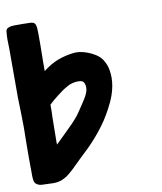

<svg xmlns="http://www.w3.org/2000/svg" viewBox="-84 -790 726 858"><g transform="rotate(-10 279.0 -361.5)"><path d="M282.2 -556.6Q288.1 -556.6 293.9 -556.6Q300.8 -556.6 306.6 -555.7Q325.2 -552.7 342.8 -545.9Q360.4 -539.1 376 -529.3Q397.5 -515.6 408.2 -496.1Q419.9 -476.6 423.8 -453.1Q426.8 -435.5 426.8 -418.9Q426.8 -398.4 422.9 -378.9Q416 -342.8 399.4 -308.6Q375 -256.8 342.8 -212.9Q309.6 -168 269.5 -127.9Q248 -107.4 226.6 -86.9Q205.1 -65.4 183.6 -44.9Q175.8 -38.1 168 -31.2Q160.2 -24.4 152.3 -18.6Q138.7 -9.8 123 -3.9Q107.4 1 90.8 1Q77.1 1 62.5 0Q48.8 0 35.2 -1Q23.4 -2 13.7 -8.8Q4.9 -14.6 2.9 -26.4Q1 -38.1 1 -49.8Q1 -61.5 1 -73.2Q0 -136.7 1 -201.2Q2.9 -265.6 1 -329.1Q-2 -404.3 -1 -478.5Q-1 -553.7 -1 -627.9Q-1 -648.4 -2 -665Q-2 -666 -2 -668Q-2 -683.6 0 -701.2Q0 -709 4.9 -713.9Q8.8 -718.8 17.6 -720.7Q22.5 -722.7 28.3 -722.7Q33.2 -723.6 39.1 -723.6Q57.6 -723.6 75.2 -723.6Q92.8 -723.6 112.3 -722.7Q126 -721.7 130.9 -715.8Q135.7 -710.9 137.7 -696.3Q137.7 -694.3 138.7 -668.9Q138.7 -644.5 138.7 -613.3Q138.7 -574.2 137.7 -539.1Q137.7 -502.9 137.7 -499Q137.7 -499 137.7 -499Q170.9 -525.4 206.1 -539.1Q242.2 -552.7 282.2 -556.6ZM242.2 -275.4Q252.9 -289.1 276.4 -325.2Q300.8 -361.3 304.7 -377Q310.5 -396.5 304.7 -412.1Q299.8 -427.7 280.3 -427.7Q265.6 -428.7 251 -424.8Q235.4 -420.9 223.6 -413.1Q202.1 -401.4 176.8 -380.9Q150.4 -360.4 136.7 -346.7Q136.7 -334 136.7 -317.4Q136.7 -301.8 135.7 -289.1Q135.7 -260.7 134.8 -214.8Q133.8 -168.9 134.8 -166Q134.8 -166 134.8 -166Q151.4 -181.6 184.6 -214.8Q218.8 -247.1 242.2 -275.4Z"/></g></svg>

Font: KARPATY Font
Style: Regular
Weight: 400
Designer: Inna Sieryk
Version: Version 1.1